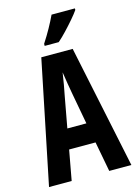

<svg xmlns="http://www.w3.org/2000/svg" viewBox="-137 -1007 774 1081"><g transform="rotate(-15 250.0 -467.0)"><path d="M10 0 157 -717H340L490 0H361L328 -175H174L142 0ZM228 -472 195 -292H306L273 -471Q268 -500 261.5 -537Q255 -574 251 -604Q247 -574 240 -535.5Q233 -497 228 -472ZM192 -786Q218 -826 238.5 -863Q259 -900 275 -934H411V-925Q398 -906 374 -878Q350 -850 323.5 -822Q297 -794 274 -774H192Z"/></g></svg>

Font: Noto Sans Mono ExtraCondensed
Style: Bold
Weight: 700
Width: 2
Designer: Monotype Design Team
Foundry: Monotype Imaging Inc.
Version: Version 2.014